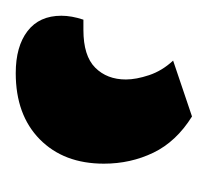

<svg xmlns="http://www.w3.org/2000/svg" viewBox="-39 -38 264 244"><g transform="rotate(90 93.0 84.0)"><path d="M119 -28Q151 -8 165 21Q179 50 179 84Q179 135 148 165.5Q117 196 64 196Q30 196 10.5 181Q-9 166 -9 138Q-9 125 -4 110H9Q42 110 57 95Q72 80 72 56Q72 43 66.5 26.5Q61 10 48 -4Z"/></g></svg>

Font: Baloo Thambi 2 SemiBold
Style: Regular
Weight: 600
Designer: Aadarsh Rajan and Ek Type
Foundry: Ek Type
Version: Version 1.640;hotconv 1.0.111;makeotfexe 2.5.65597; ttfautoh